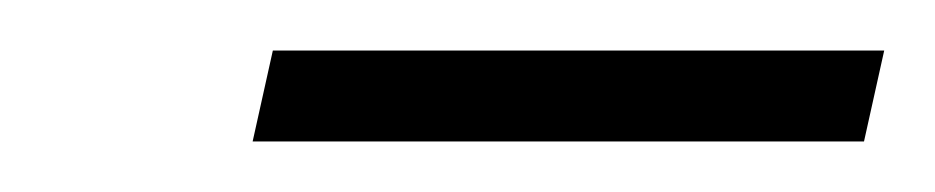

<svg xmlns="http://www.w3.org/2000/svg" viewBox="-20 -688 370 76"><path d="M80 -632 88 -668H330L322 -632Z"/></svg>

Font: Saira SemiCondensed ExtraLight
Style: Italic
Weight: 250
Width: 4
Italic angle: -12°
Designer: Hector Gatti with collaboration of the Omnibus-Type team
Foundry: Omnibus-Type
Version: Version 1.101